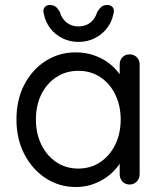

<svg xmlns="http://www.w3.org/2000/svg" viewBox="-20 -740 654 770"><path d="M500 -522Q517 -522 528.5 -510.5Q540 -499 540 -482V-41Q540 -24 528.5 -12Q517 0 500 0Q482 0 471 -12Q460 -24 460 -41V-136L479 -138Q479 -116 464 -90Q449 -64 423 -41.5Q397 -19 361.5 -4.5Q326 10 285 10Q217 10 163 -25.5Q109 -61 77.5 -122Q46 -183 46 -261Q46 -340 77.5 -400.5Q109 -461 163 -495.5Q217 -530 283 -530Q326 -530 363 -516Q400 -502 427.5 -478Q455 -454 470.5 -425Q486 -396 486 -367L460 -373V-482Q460 -499 471 -510.5Q482 -522 500 -522ZM294 -64Q344 -64 382.5 -90Q421 -116 442.5 -160.5Q464 -205 464 -261Q464 -316 442.5 -360.5Q421 -405 382.5 -430.5Q344 -456 294 -456Q245 -456 206.5 -431Q168 -406 146 -362Q124 -318 124 -261Q124 -205 145.5 -160.5Q167 -116 205.5 -90Q244 -64 294 -64ZM295 -572Q260 -572 230.5 -586.5Q201 -601 181.5 -626.5Q162 -652 156 -684Q151 -700 158.5 -710Q166 -720 180 -720Q195 -720 204 -712.5Q213 -705 220 -692Q228 -664 248 -649Q268 -634 295 -634Q323 -634 342.5 -649.5Q362 -665 370 -692Q378 -705 386.5 -712.5Q395 -720 411 -720Q425 -720 432.5 -710Q440 -700 435 -685Q429 -653 409.5 -627.5Q390 -602 360.5 -587Q331 -572 295 -572Z"/></svg>

Font: Quicksand Light Medium
Style: Regular
Weight: 500
Version: Version 3.006